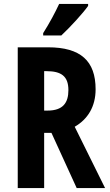

<svg xmlns="http://www.w3.org/2000/svg" viewBox="-20 -954 557 974"><path d="M427 -924V-934H280C259 -889 233 -840 199 -786V-774H291C337 -817 401 -887 427 -924ZM224 -714H70V0H204V-280H241L369 0H513L359 -311C425 -349 465 -413 465 -501C465 -645 389 -714 224 -714ZM216 -593C290 -593 327 -568 327 -497C327 -433 300 -393 221 -393H204V-593Z"/></svg>

Font: Noto Sans Gurmukhi UI ExtraCondensed
Style: Bold
Weight: 700
Width: 2
Designer: Jelle Bosma - Monotype Design Team
Foundry: Monotype Imaging Inc.
Version: Version 2.004